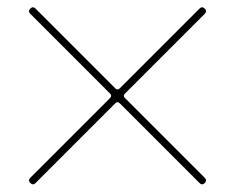

<svg xmlns="http://www.w3.org/2000/svg" viewBox="-20 -546 614 513"><path d="M61 -71 274 -284Q280 -290 274 -296L61 -509Q54 -516 61 -523Q68 -530 75 -523L288 -310Q294 -304 300 -310L513 -523Q520 -530 527 -523Q534 -516 527 -509L314 -296Q308 -290 314 -284L527 -71Q534 -64 527 -57Q520 -50 513 -57L300 -270Q294 -276 288 -270L75 -57Q68 -50 61 -57Q54 -64 61 -71Z"/></svg>

Font: Rounded Mplus 1c Thin
Style: Regular
Weight: 250
Version: Version 1.059.20150529